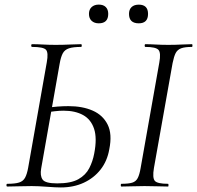

<svg xmlns="http://www.w3.org/2000/svg" viewBox="-20 -819 865 843"><path d="M247 4Q224.4 4 186.3 1Q148.2 -2 119 -2Q88.4 -2 60.6 -1Q32.8 0 12.2 0Q8.2 0 8.2 -6Q8.2 -12 12.2 -12Q45.8 -12 63.7 -17.6Q81.6 -23.2 90.1 -38.8Q98.6 -54.4 103.6 -82.4L185.4 -545.4Q193.4 -588.6 181.6 -600.8Q169.8 -613 121 -613Q117 -613 117 -619Q117 -625 121 -625Q144 -625 169.8 -623.5Q195.6 -622 224.2 -622Q258.2 -622 286.6 -623.5Q315 -625 336 -625Q339 -625 339 -619Q339 -613 336 -613Q301.6 -613 282.8 -606.8Q264 -600.6 255.5 -584.6Q247 -568.6 242 -539.6L160.8 -79.4Q155.2 -48 166.8 -30.9Q178.4 -13.8 231 -13.8Q291.4 -13.8 323.9 -32.1Q356.4 -50.4 371.9 -80.6Q387.4 -110.8 393.6 -144.6Q406.8 -212 393.1 -253.4Q379.4 -294.8 344.7 -313.9Q310 -333 259.2 -333Q240 -333 220.4 -330.6Q200.8 -328.2 180.2 -325.4L181 -344.8Q208 -349.2 232.7 -351.1Q257.4 -353 280.6 -353Q342.2 -353 387 -333.3Q431.8 -313.6 452.6 -272Q473.4 -230.4 459.8 -163.4Q450.8 -111.8 421.6 -74.6Q392.4 -37.4 347.8 -16.7Q303.2 4 247 4ZM513.2 0Q510.2 0 510.2 -6Q510.2 -12 513.2 -12Q544.2 -12 560.5 -17Q576.8 -22 584.6 -37Q592.5 -52 597.4 -81L679.4 -544Q687.4 -587 675.8 -600Q664.1 -613 618.2 -613Q615.2 -613 615.2 -619Q615.2 -625 618.2 -625Q638.7 -625 664.4 -623.5Q690 -622 718.6 -622Q751.2 -622 777.2 -623.5Q803.2 -625 822.8 -625Q825 -625 825 -619Q825 -613 822.8 -613Q791.9 -613 775.5 -607Q759.1 -601 751.3 -586Q743.6 -571 737.8 -542L655.8 -81Q648.6 -38 659.7 -25Q670.7 -12 717.8 -12Q719.8 -12 719.8 -6Q719.8 0 717.8 0Q697.4 0 671.8 -1Q646.2 -2 614.6 -2Q585.9 -2 559.9 -1Q533.8 0 513.2 0ZM413.6 -716.6Q394.3 -716.6 382.4 -727.5Q370.6 -738.4 370.6 -758Q370.6 -777.2 382.4 -788Q394.3 -798.8 413.6 -798.8Q433.9 -798.8 444.5 -788Q455.2 -777.2 455.2 -758Q455.2 -716.6 413.6 -716.6ZM589.3 -716.6Q546.4 -716.6 546.4 -758Q546.4 -777.2 557.7 -787.9Q568.9 -798.6 589.3 -798.6Q630 -798.6 630 -758Q630 -716.6 589.3 -716.6Z"/></svg>

Font: Cormorant Light
Style: Italic
Weight: 300
Italic angle: -10°
Designer: Christian Thalmann (Catharsis Fonts)
Foundry: Catharsis Fonts
Version: Version 4.000